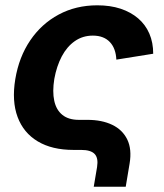

<svg xmlns="http://www.w3.org/2000/svg" viewBox="-20 -570 623 730"><path d="M336.4 140.1 349.1 64.9Q354.5 30.8 339.8 15.4Q325.2 0 288.6 0H259.3Q177.7 0 123.5 -32.5Q69.3 -64.9 46.9 -125.2Q24.4 -185.5 38.1 -269Q52.2 -353.5 95 -416.5Q137.7 -479.5 203.1 -514.6Q268.6 -549.8 350.1 -549.8Q399.4 -549.8 438.5 -536.9Q477.5 -523.9 505.4 -500Q533.2 -476.1 547.9 -442.1Q562.5 -408.2 562.5 -365.7L422.4 -343.3Q421.4 -364.3 415.3 -381.1Q409.2 -397.9 397.9 -409.9Q386.7 -421.9 370.6 -428.2Q354.5 -434.6 333 -434.6Q294.4 -434.6 264.4 -413.6Q234.4 -392.6 214.8 -355.5Q195.3 -318.4 186.5 -270Q178.7 -221.7 186.3 -186.8Q193.8 -151.9 217.3 -133.1Q240.7 -114.3 279.8 -114.3H312.5Q367.2 -114.3 406.5 -95.5Q445.8 -76.7 463.9 -39.6Q481.9 -2.4 472.7 52.2L458 140.1Z"/></svg>

Font: Inter 16pt
Style: Bold Italic
Weight: 700
Italic angle: -9.3988°
Version: Version 4.001;git-66647c0bb